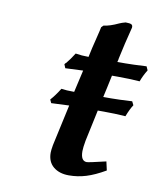

<svg xmlns="http://www.w3.org/2000/svg" viewBox="-71 -640 595 708"><g transform="rotate(10 226.5 -286.0)"><path d="M181.2 -437Q204.1 -433.1 230 -433.1Q236.8 -466.8 246.1 -502.9Q255.9 -542.5 256.8 -548.8L264.2 -556.2Q288.1 -559.1 319.8 -574.2Q328.1 -578.1 342.8 -582Q358.9 -582 364.5 -578.9Q370.1 -575.7 369.1 -566.9Q352.5 -502.4 340.8 -446.8Q340.8 -443.4 337.9 -433.1H367.2Q392.6 -433.1 446.8 -436L453.1 -421.9Q438.5 -397.9 431.2 -377Q391.6 -379.9 349.1 -379.9H327.1Q324.2 -363.8 317.6 -335.4Q311 -307.1 309.1 -296.9H337.9Q365.7 -296.9 417 -299.8L423.8 -286.1Q413.1 -270 401.9 -241.2Q362.3 -244.1 320.8 -244.1H297.9Q293.5 -222.2 284.4 -180.7Q275.4 -139.2 272.9 -127Q268.1 -100.1 268.1 -86.9Q268.1 -49.8 291 -49.8Q297.9 -49.8 361.8 -64.9L369.1 -32.2Q329.6 -9.3 298.3 0.2Q267.1 9.8 233.9 9.8Q198.2 9.8 176 -8.5Q153.8 -26.9 153.8 -61Q153.8 -70.3 157.2 -89.8L190.9 -244.1Q126.5 -241.2 124 -241.2L118.2 -253.9Q134.3 -271.5 151.9 -299.8Q169.9 -296.9 200.2 -296.9Q203.1 -311.5 209.7 -338.6Q216.3 -365.7 219.2 -379.9Q156.2 -377 152.8 -377L147 -391.1L151.9 -397V-396Q166 -412.6 181.2 -437Z"/></g></svg>

Font: Linear Smooth
Style: Bold Italic
Weight: 700
Designer: Philipp H. Poll, Flanker
Foundry: Philipp H. Poll, reworked by Flanker
Version: Version 1.061 | FøM Fix